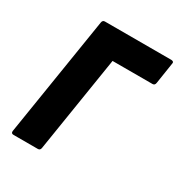

<svg xmlns="http://www.w3.org/2000/svg" viewBox="-157 -764 819 874"><g transform="rotate(30 252.0 -327.5)"><path d="M40 0Q26 0 28 -14L128 -641Q130 -655 142 -655H491Q497 -655 501 -652Q505 -649 503 -641L486 -531Q484 -517 472 -517H262L182 -14Q180 0 168 0Z"/></g></svg>

Font: Sofia Sans Semi Condensed Black
Style: Italic
Weight: 900
Italic angle: -9°
Version: Version 4.100